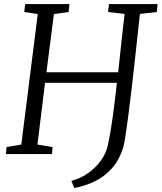

<svg xmlns="http://www.w3.org/2000/svg" viewBox="-20 -763 800 951"><path d="M347.5 168 333.5 133Q379 121 416.8 94.2Q454.5 67.5 480.2 31.5Q506 -4.5 514.5 -44Q527.5 -105 538.5 -185.2Q549.5 -265.5 559 -353H203L165.5 -47L240.5 -34.5L237.5 0H9.5L12.5 -34.5L85.5 -47L167 -693.5L100 -703.5L105 -743H324L320 -703.5L247 -693.5L210 -405H565.5Q573.5 -479.5 581.2 -553Q589 -626.5 597 -694L515 -703.5L520 -743H760.5L756.5 -703.5L673 -694Q662.5 -596.5 652.5 -505.8Q642.5 -415 633.5 -336Q624.5 -257 616.2 -194.8Q608 -132.5 601.8 -91.8Q595.5 -51 591.5 -37Q572 29 533.8 71.2Q495.5 113.5 446.8 136.5Q398 159.5 347.5 168Z"/></svg>

Font: Merriweather 20pt Light
Style: Italic
Weight: 300
Italic angle: -7.8°
Version: Version 2.101